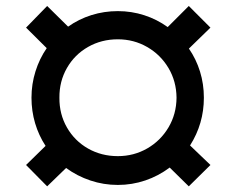

<svg xmlns="http://www.w3.org/2000/svg" viewBox="-20 -624 806 658"><path d="M206.5 -48.3 141.6 14.6 69.3 -58.6 136.2 -124Q112.8 -159.7 100.3 -201.7Q87.9 -243.7 87.9 -289.1Q87.9 -335.9 101.6 -379.4Q115.2 -422.9 140.1 -459L69.3 -529.3L141.6 -603.5L213.4 -532.7Q250 -558.6 293.5 -572.3Q336.9 -585.9 383.8 -585.9Q430.7 -585.9 474.4 -571.8Q518.1 -557.6 554.7 -531.2L627 -603.5L701.2 -529.3L627.4 -457.5Q652.3 -421.4 665.5 -378.7Q678.7 -335.9 678.7 -289.1Q678.7 -200.2 631.3 -125.5L701.2 -58.6L627 14.6L561.5 -49.8Q523.4 -21 478 -5.6Q432.6 9.8 383.8 9.8Q335 9.8 289.8 -5.4Q244.6 -20.5 206.5 -48.3ZM585 -289.1Q584.5 -345.2 557.4 -390.9Q530.3 -436.5 484.4 -462.9Q438.5 -489.3 383.8 -489.3Q327.6 -489.3 281.7 -463.1Q235.8 -437 209.5 -391.1Q183.1 -345.2 183.6 -289.1Q183.1 -232.9 209.5 -187Q235.8 -141.1 281.7 -115Q327.6 -88.9 383.8 -88.9Q438.5 -88.9 484.4 -115.2Q530.3 -141.6 557.4 -187.3Q584.5 -232.9 585 -289.1Z"/></svg>

Font: Pretendard Std Black
Style: Regular
Weight: 900
Designer: Base glyphs from Inter by Rasmus Andersson; Hangeul glyphs from Noto Sans CJK(Source Han Sans) by Jang Soo-young and Kan
Foundry: Kil Hyung-jin
Version: Version 1.309